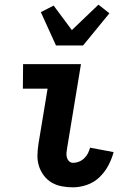

<svg xmlns="http://www.w3.org/2000/svg" viewBox="-20 -795 540 823"><path d="M293 8Q268 8 244.5 3.5Q221 -1 201.5 -12.5Q182 -24 168 -42.5Q154 -61 147 -83Q140 -105 140.5 -129.5Q141 -154 145 -179L184 -415H78L79 -520H327L268 -162Q266 -151 265 -141Q264 -131 266.5 -121Q269 -111 276 -104Q283 -97 293 -97Q306 -97 318.5 -102Q331 -107 341 -116.5Q351 -126 357 -138Q363 -150 366 -162L467 -143Q459 -113 444 -85Q429 -57 406 -35Q383 -13 352.5 -2.5Q322 8 293 8ZM220 -600 155 -743 210 -771 288 -666 402 -775 449 -738 336 -600Z"/></svg>

Font: Iosevka Curly Extrabold
Style: Italic
Weight: 800
Italic angle: -9°
Monospace: yes
Designer: Belleve Invis
Foundry: Belleve Invis
Version: Version 22.1.2; ttfautohint (v1.8.4)